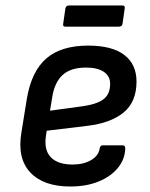

<svg xmlns="http://www.w3.org/2000/svg" viewBox="-20 -667 547 699"><path d="M236 12Q138 12 90 -39.5Q42 -91 58 -185L78 -309Q95 -408 149 -454.5Q203 -501 301 -501Q388 -501 432.5 -467Q477 -433 477 -370Q477 -296 430 -257.5Q383 -219 299 -209L150 -191L147 -170Q140 -120 165.5 -94Q191 -68 244 -68Q284 -68 311.5 -84Q339 -100 343 -127Q345 -138 354 -138H426Q436 -138 436 -127Q435 -87 409 -55.5Q383 -24 338.5 -6Q294 12 236 12ZM162 -264 286 -281Q337 -289 359 -307.5Q381 -326 381 -362Q381 -390 358 -405.5Q335 -421 293 -421Q237 -421 207.5 -393.5Q178 -366 170 -312ZM218 -570Q208 -570 210 -580L218 -636Q220 -647 231 -647H426Q436 -647 434 -636L426 -580Q424 -570 413 -570Z"/></svg>

Font: Sofia Sans Medium
Style: Italic
Weight: 500
Italic angle: -9°
Version: Version 4.101